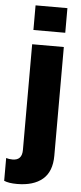

<svg xmlns="http://www.w3.org/2000/svg" viewBox="-118 -823 436 1033"><g transform="rotate(5 100.0 -307.0)"><path d="M31 -657V-790H203V-657ZM15 176Q-30 176 -55 165V42Q-40 47 -20 47Q31 47 31 -9V-580H202V7Q202 93 153 134.5Q104 176 15 176Z"/></g></svg>

Font: BDO Grotesk ExtraBold
Style: Regular
Weight: 800
Designer: Deni Anggara
Foundry: Lokal Container
Version: Version 2.000